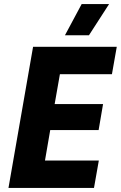

<svg xmlns="http://www.w3.org/2000/svg" viewBox="-20 -932 599 952"><path d="M22 0H446L470 -136H203L229 -287H469L491 -416H251L277 -564H535L559 -700H144ZM521 -912H385L302 -757H421Z"/></svg>

Font: Fixel Text 20240404
Style: Bold Italic
Weight: 700
Width: 4
Italic angle: -10°
Designer: AlfaBravo + MacPaw
Foundry: Kyrylo Tkachov, Marchela Mozhyna, Serhii Makarenko, Maria Weinstein, Zakhar Kryvoshyya
Version: Version 1.211;Glyphs 3.2 (3225)